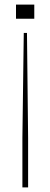

<svg xmlns="http://www.w3.org/2000/svg" viewBox="-20 -620 220 840"><path d="M84 -476 78 -16V200H103V-16L98 -476ZM50 -600V-538H130V-600Z"/></svg>

Font: Big Shoulders Display Thin
Style: Regular
Weight: 100
Designer: Patric King
Foundry: XO Type Co
Version: Version 1.000; ttfautohint (v1.8.2)